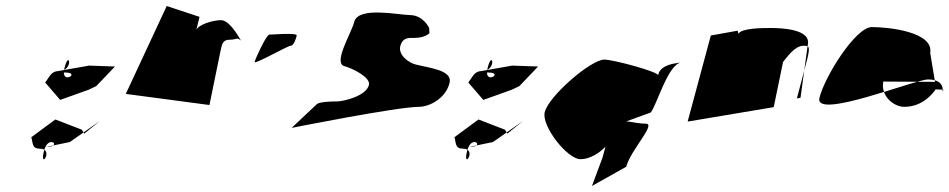

<svg xmlns="http://www.w3.org/2000/svg" viewBox="-20 -678 3155 638"><path d="M130 -404 180 -346 275 -380 300 -392 362 -457 276 -460 174 -442C183 -430 169 -437 197 -437C251 -437 180 -393 194 -451C210 -517 226 -442 176 -442C150 -442 146 -424 130 -404ZM84 -222 164 -281 252 -247 260 -234 312 -276 212 -206 110 -185C125 -197 107 -190 135 -190C189 -190 140 -234 126 -176C110 -110 162 -184 112 -184C86 -184 90 -202 84 -222Z M398 -366 676 -329 713 -510C718 -530 719 -546 743 -546C768 -546 766 -556 781 -543C767 -567 740 -611 714 -611C686 -611 636 -595 632 -577L643 -622L534 -658Z M826 -472C824 -462 936 -526 946 -526C956 -526 964 -550 966 -560C968 -570 885 -563 875 -563C865 -563 828 -482 826 -472Z M949 -253C949 -253 1300 -323 1372 -323C1406 -323 1461 -350 1474 -403C1484 -445 1407 -452 1360 -464C1340 -469 1303 -494 1310 -524C1318 -555 1339 -552 1357 -552C1393 -552 1407 -568 1407 -568L1406 -585C1406 -585 1387 -628 1341 -628C1307 -628 1170 -658 1157 -605C1148 -568 1085 -468 1125 -458C1151 -451 1212 -421 1206 -396C1197 -358 1119 -341 1101 -341C1039 -341 1033 -332 1033 -332Z M1536 -404 1586 -346 1681 -380 1706 -392 1768 -457 1682 -460 1580 -442C1589 -430 1575 -437 1603 -437C1657 -437 1586 -393 1600 -451C1616 -517 1632 -442 1582 -442C1556 -442 1552 -424 1536 -404ZM1490 -222 1570 -281 1658 -247 1666 -234 1718 -276 1618 -206 1516 -185C1531 -197 1513 -190 1541 -190C1595 -190 1546 -234 1532 -176C1516 -110 1568 -184 1518 -184C1492 -184 1496 -202 1490 -222Z M1790 -305C1779 -259 1865 -149 1909 -149C1941 -149 1974 -171 1992 -191L1982 -154L1947 -60L2061 -124C2075 -179 2162 -267 2126 -267C2084 -267 2051 -286 2032 -264L2142 -304C2161 -324 2201 -470 2245 -470C2269 -470 2178 -474 2168 -432L2167 -428C2166 -440 2018 -480 1988 -480C1944 -480 1803 -359 1790 -305Z M2265 -274 2551 -322 2582 -472C2594 -486 2620 -526 2650 -526C2670 -526 2672 -522 2662 -480L2628 -351L2640 -353L2664 -528C2678 -583 2570 -585 2540 -585C2508 -585 2444 -584 2434 -566L2431 -576L2342 -560Z M2703 -353C2720 -423 2823 -588 2877 -588C2934 -588 3083 -572 3071 -502L3087 -406L2915 -407C2906 -357 2951 -323 2985 -323C3047 -323 3081 -369 3089 -381L3115 -380C3103 -350 3136 -414 3064 -414C3020 -414 2684 -278 2703 -353Z"/></svg>

Font: Interstorm
Style: Obl
Weight: 400
Version: Version 0.7